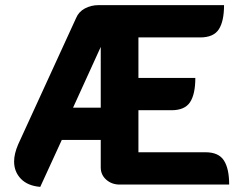

<svg xmlns="http://www.w3.org/2000/svg" viewBox="-20 -720 949 749"><path d="M277 -650Q287 -674 311 -687Q335 -700 365 -700H854Q854 -637 833.5 -605.5Q813 -574 761 -574H520V-416H742Q742 -353 721.5 -321.5Q701 -290 649 -290H520V-126H782Q833 -126 853.5 -94Q874 -62 874 0H447Q416 0 394.5 -19Q373 -38 373 -67V-174H221L137 9Q88 5 61.5 -22.5Q35 -50 35 -90Q35 -120 51 -157ZM373 -300V-537L265 -300Z"/></svg>

Font: K2D ExtraBold
Style: Regular
Weight: 800
Designer: Katatrad Aksorn Co.,Ltd.
Foundry: Cadson Demak Co.,Ltd.
Version: Version 1.000; ttfautohint (v1.6)